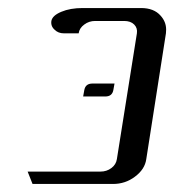

<svg xmlns="http://www.w3.org/2000/svg" viewBox="-20 -458 434 478"><path d="M187 -217.8 189.9 -233.9Q192.9 -250 210 -250H265.1L262.2 -233.9Q259.3 -217.8 242.2 -217.8ZM48.8 -30.8H230Q245.6 -30.8 257.3 -39.6Q269 -48.3 271 -62L320.8 -375Q322.8 -388.2 314 -397Q305.2 -405.8 289.1 -405.8H216.8Q201.7 -405.8 189.9 -397Q177.7 -388.2 175.8 -375H139.2Q125 -375 116.2 -383.8Q106 -392.6 107.9 -405.8Q110.4 -419.4 132.8 -428.7Q154.8 -438 186 -438H331.1Q363.3 -438 379.9 -418.9Q393.6 -403.8 393.6 -384.3Q393.6 -378.4 393.1 -375L344.2 -62Q340.8 -36.6 315.9 -18.1Q292 0 261.2 0H61Z"/></svg>

Font: Hhenum
Style: Italic
Weight: 400
Designer: T. Christopher White
Version: Version 1.0